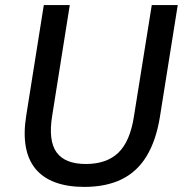

<svg xmlns="http://www.w3.org/2000/svg" viewBox="-20 -725 724 754"><path d="M311 9Q245 9 196.5 -9Q148 -27 119 -62.5Q90 -98 81 -150.5Q72 -203 83 -271L152 -705H254L185 -271Q169 -173 202 -127Q235 -81 317 -81Q399 -81 445 -125.5Q491 -170 506 -268L576 -705H678L608 -266Q593 -173 555.5 -111.5Q518 -50 457 -20.5Q396 9 311 9Z"/></svg>

Font: Nunito Sans 10pt SemiCondensed SemiBold
Style: Italic
Weight: 600
Width: 4
Italic angle: -9°
Designer: Vernon Adams
Foundry: Vernon Adams
Version: Version 3.101;gftools[0.9.27]